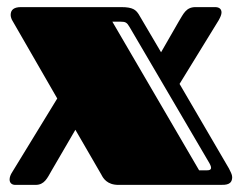

<svg xmlns="http://www.w3.org/2000/svg" viewBox="-20 -520 676 540"><path d="M265 -29C270 -19 281 0 313 0H600C615 0 633 0 633 -22C633 -29 628 -38 624 -46L485 -284L595 -463C600 -472 603 -479 603 -485C603 -495 596 -500 585 -500H530C503 -500 496 -481 483 -460L433 -373L370 -480C362 -492 354 -500 321 -500H39C20 -500 10 -493 10 -478C10 -473 12 -466 16 -460L141 -243L15 -37C9 -28 7 -21 7 -15C7 -5 14 0 23 0H80C105 0 113 -19 125 -40L192 -155ZM569 -61C578 -45 573 -41 562 -41H540L296 -459H319C333 -459 337 -457 345 -443Z"/></svg>

Font: Fascinate Inline
Style: Regular
Weight: 900
Designer: Astigmatic (AOETI)
Foundry: Astigmatic (AOETI)
Version: Version 1.000